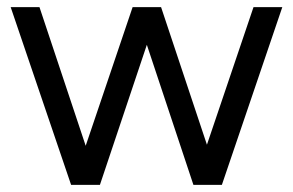

<svg xmlns="http://www.w3.org/2000/svg" viewBox="-20 -520 824 540"><path d="M393 -394 261 0H180L10 -500H91L221 -110L353 -500H433L562 -113L693 -500H774L604 0H524Z"/></svg>

Font: Oak Sans
Style: Regular
Weight: 400
Designer: Erik Kennedy, Walven
Foundry: Erik Kennedy, Walven
Version: Version 1.000